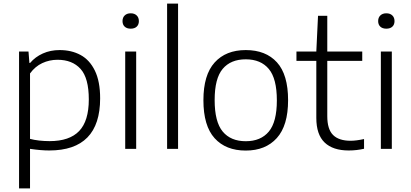

<svg xmlns="http://www.w3.org/2000/svg" viewBox="-20 -828 2286 1068"><path d="M86 -541.5H138.5L143.5 -478H147.5Q176 -511.5 218.2 -530.5Q260.5 -549.5 311.5 -549.5Q377.5 -549.5 428 -522.2Q478.5 -495 507.8 -435Q537 -375 537 -281Q537 9 254 9Q208 9 147 0V220H86ZM474 -275Q474 -394 428 -444.8Q382 -495.5 300 -495.5Q255 -495.5 215.2 -477Q175.5 -458.5 147 -419.5V-55.5Q169 -49.5 198 -46.2Q227 -43 256 -43Q366.5 -43 420.2 -99Q474 -155 474 -275Z M676.5 0V-541.5H737.5V0ZM661.5 -710.5Q661.5 -730.5 673.8 -742.2Q686 -754 707 -754Q728 -754 740.2 -742.2Q752.5 -730.5 752.5 -710.5Q752.5 -691 740.5 -679.8Q728.5 -668.5 707 -668.5Q685.5 -668.5 673.5 -679.8Q661.5 -691 661.5 -710.5Z M909.5 0V-808H970.5V0Z M1111.5 -270.5Q1111.5 -411.5 1174 -480.5Q1236.5 -549.5 1347 -549.5Q1458.5 -549.5 1520.5 -481.2Q1582.5 -413 1582.5 -270.5Q1582.5 -129.5 1519.8 -60Q1457 9.5 1347 9.5Q1236 9.5 1173.8 -59.2Q1111.5 -128 1111.5 -270.5ZM1520 -269.5Q1520 -391 1475.2 -444.5Q1430.5 -498 1347 -498Q1263.5 -498 1218.8 -445Q1174 -392 1174 -271.5Q1174 -150 1218.8 -96.2Q1263.5 -42.5 1347 -42.5Q1430.5 -42.5 1475.2 -96Q1520 -149.5 1520 -269.5Z M2005 -54.5V-0.5Q1963.5 9 1919.5 9Q1832 9 1785.8 -35.2Q1739.5 -79.5 1739.5 -172V-489.5H1629V-541.5H1739.5L1749 -740H1800.5V-541.5H1995V-489.5H1800.5V-182Q1800.5 -109 1832.8 -77Q1865 -45 1930.5 -45Q1960.5 -45 2005 -54.5Z M2098.5 0V-541.5H2159.5V0ZM2083.5 -710.5Q2083.5 -730.5 2095.8 -742.2Q2108 -754 2129 -754Q2150 -754 2162.2 -742.2Q2174.5 -730.5 2174.5 -710.5Q2174.5 -691 2162.5 -679.8Q2150.5 -668.5 2129 -668.5Q2107.5 -668.5 2095.5 -679.8Q2083.5 -691 2083.5 -710.5Z"/></svg>

Font: Encode Sans Semi Expanded Light
Style: Regular
Weight: 300
Width: 6
Designer: Multiple Designers
Foundry: Impallari Type
Version: Version 2.000